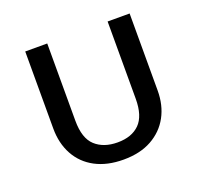

<svg xmlns="http://www.w3.org/2000/svg" viewBox="-97 -609 774 738"><g transform="rotate(-20 290.0 -240.0)"><path d="M166 -500V-184Q166 -112 200 -81Q234 -50 291 -50Q349 -50 381 -82Q413 -114 413 -184V-500H503V-185Q503 -125 478 -79Q453 -33 405.5 -6.5Q358 20 290 20Q223 20 175 -5.5Q127 -31 101.5 -77.5Q76 -124 76 -185V-500Z"/></g></svg>

Font: Moderustic
Style: Regular
Weight: 400
Designer: Tural Alisoy
Foundry: TAFT Foundry
Version: Version 2.120